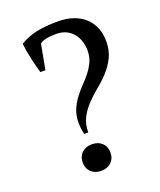

<svg xmlns="http://www.w3.org/2000/svg" viewBox="-134 -797 742 890"><g transform="rotate(-20 236.5 -352.0)"><path d="M143 -57Q143 -87 162 -105Q181 -123 211 -123Q242 -123 261 -105Q280 -87 280 -57Q280 -28 261 -10Q242 8 211 8Q181 8 162 -10Q143 -28 143 -57ZM127 -519H102Q94 -546 84 -588.5Q74 -631 70 -670Q108 -693 151.5 -702.5Q195 -712 258 -712Q303 -712 336.5 -699.5Q370 -687 392.5 -665.5Q415 -644 426.5 -614Q438 -584 438 -549Q438 -504 421.5 -470.5Q405 -437 380.5 -410Q356 -383 327 -359.5Q298 -336 273 -310Q248 -284 231.5 -253Q215 -222 215 -180H195Q188 -209 188 -237Q188 -273 199.5 -300.5Q211 -328 228 -351Q245 -374 265 -394.5Q285 -415 302 -436.5Q319 -458 330.5 -482.5Q342 -507 342 -539Q342 -561 335.5 -582.5Q329 -604 315.5 -621.5Q302 -639 281 -649.5Q260 -660 230 -660Q198 -660 178 -655Q158 -650 150 -642Z"/></g></svg>

Font: PTSerif
Style: Regular
Weight: 400
Designer: A.Korolkova, O.Umpeleva, V.Yefimov
Foundry: ParaType Ltd
Version: Version 1.000W OFL; ttfautohint (v1.2) -l 8 -r 50 -G 200 -x 